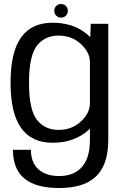

<svg xmlns="http://www.w3.org/2000/svg" viewBox="-20 -712 628 963"><path d="M276.5 231C427 231 523 169 523 -9V-592.5H435L433 -525.5C425 -533.5 415.5 -541.5 405 -549.5C361 -582 307.5 -598 243.5 -598C173.5 -598 121 -573.5 86 -524.5C50.5 -475.5 33 -399.5 33 -297.5C33 -195.5 50.5 -119.5 86 -70C121 -21 173.5 4 243.5 4C307.5 4 361 -12.5 405 -44.5C415 -52 423.5 -59 431 -66.5V-7.5C431 126 359.5 171 276.5 171C193.5 171 135 129 135 39.5H45C45 171 124.5 231 276.5 231ZM431 -404V-190C429.5 -157.5 414 -128.5 385 -102C354.5 -74 317.5 -60.5 274 -60.5C228.5 -60.5 192.5 -77 165.5 -110.5C139 -144 125.5 -206.5 125.5 -297C125.5 -387.5 139 -449.5 165.5 -483.5C192.5 -517 228.5 -533.5 274 -533.5C317.5 -533.5 354.5 -519.5 385 -492C414 -465.5 429.5 -436.5 431 -404ZM286.5 -623.5C305.5 -623.5 320.5 -639 320.5 -658C320.5 -677 305 -692 286.5 -692C267 -692 252 -677 252 -658C252 -638.5 267.5 -623.5 286.5 -623.5Z"/></svg>

Font: Anybody
Style: Regular
Weight: 400
Designer: Tyler Finck
Foundry: Etcetera Type Company
Version: Version 1.110